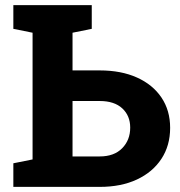

<svg xmlns="http://www.w3.org/2000/svg" viewBox="-20 -731 704 751"><path d="M32.2 0V-92.3L107.4 -107.4V-603L32.2 -618.2V-710.9H338.9V-618.2L263.7 -603V-455.6H370.1Q454.1 -455.6 515.9 -427.7Q577.6 -399.9 611.6 -349.4Q645.5 -298.8 645.5 -231Q645.5 -161.6 611.3 -109.6Q577.1 -57.6 515.4 -28.8Q453.6 0 370.1 0ZM263.7 -119.1H370.1Q426.3 -119.1 457.8 -151.1Q489.3 -183.1 489.3 -231.9Q489.3 -278.3 458.3 -307.1Q427.2 -335.9 370.1 -335.9H263.7Z"/></svg>

Font: Roboto Slab ExtraBold
Style: Regular
Weight: 800
Designer: Google
Version: Version 2.001; ttfautohint (v1.8.3)